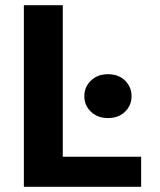

<svg xmlns="http://www.w3.org/2000/svg" viewBox="-20 -720 616 740"><path d="M72 0V-700H222V-116H524V0ZM396 -265Q356 -265 330.5 -289.5Q305 -314 305 -349Q305 -385 330.5 -409.5Q356 -434 396 -434Q437 -434 462 -409.5Q487 -385 487 -349Q487 -314 462 -289.5Q437 -265 396 -265Z"/></svg>

Font: DM Sans 10pt Black
Style: Regular
Weight: 900
Version: Version 4.004;gftools[0.9.30]